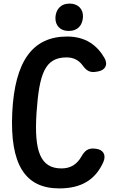

<svg xmlns="http://www.w3.org/2000/svg" viewBox="-20 -999 630 1067"><path d="M515 -172 506 -173C471 -177 451 -162 433 -130C408 -86 373 -63 322 -63C204 -63 169 -159 183 -372C198 -589 229 -680 350 -680C389 -680 418 -664 438 -637C459 -608 478 -594 513 -600L525 -602C564 -609 582 -638 561 -676C519 -749 454 -796 353 -796C163 -796 62 -662 48 -372C35 -87 118 48 309 48C430 48 510 2 555 -100C571 -139 553 -167 515 -172ZM288 -903C286 -857 315 -827 361 -827C414 -827 438 -860 441 -903C444 -948 414 -979 368 -979C314 -979 291 -944 288 -903Z"/></svg>

Font: 寒蝉团圆体 Round
Style: Regular
Weight: 500
Designer: 寒蝉字型
Version: Version 2.700;Glyphs 3.1.1 (3135)